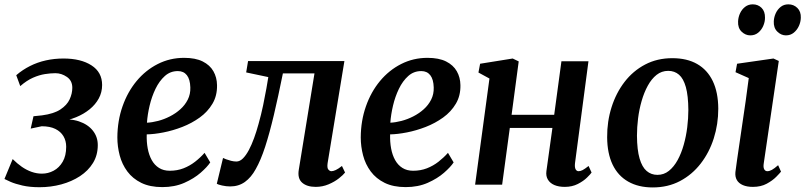

<svg xmlns="http://www.w3.org/2000/svg" viewBox="-23 -830 3620 863"><path d="M155 11.5Q111 11.5 78.2 4Q45.5 -3.5 24.8 -12.5Q4 -21.5 -3 -25.5L34 -115Q54 -95 75.2 -80.2Q96.5 -65.5 119.2 -57.5Q142 -49.5 165.5 -49.5Q193.5 -49.5 218.2 -62.8Q243 -76 258.8 -103Q274.5 -130 274.5 -170.5Q274.5 -197 262.2 -217.8Q250 -238.5 225.8 -250.5Q201.5 -262.5 164.5 -262.5L115 -252L127.5 -307.5L166 -311.5Q219 -318.5 248.5 -338Q278 -357.5 290 -383.5Q302 -409.5 302 -435.5Q302 -467.5 277.8 -484.2Q253.5 -501 226 -501Q204.5 -501 179 -497Q153.5 -493 125.5 -480.8Q97.5 -468.5 68 -443L50 -492Q78.5 -516.5 111.8 -533.2Q145 -550 183 -558.5Q221 -567 262.5 -567Q340.5 -567 388.2 -536.2Q436 -505.5 436 -448Q436 -415 421 -387.5Q406 -360 380 -338.8Q354 -317.5 319.2 -303.2Q284.5 -289 245.5 -283.5L238 -291Q291.5 -298 331.8 -284.5Q372 -271 394.2 -243Q416.5 -215 416.5 -178Q416.5 -132.5 395 -97.5Q373.5 -62.5 336.5 -38.2Q299.5 -14 252.5 -1.2Q205.5 11.5 155 11.5Z M922 -100Q908.5 -79.5 878.8 -53.5Q849 -27.5 805.5 -8.2Q762 11 706.5 11Q651 11 612.2 -8Q573.5 -27 549.5 -59.2Q525.5 -91.5 515 -131.5Q504.5 -171.5 504.5 -212.5Q505 -287.5 527.8 -352.2Q550.5 -417 591 -465.8Q631.5 -514.5 686 -542.2Q740.5 -570 804.5 -570Q855.5 -570 888 -553.8Q920.5 -537.5 936.2 -509.8Q952 -482 952.5 -447.5Q953.5 -400 932 -363.8Q910.5 -327.5 874.8 -301.8Q839 -276 796.5 -259.5Q754 -243 711.8 -234.8Q669.5 -226.5 636.5 -226Q635.5 -192 641 -162.5Q646.5 -133 659 -110.5Q671.5 -88 691.8 -75.2Q712 -62.5 740 -62.5Q773.5 -62.5 801.8 -73.5Q830 -84.5 853.8 -103Q877.5 -121.5 896.5 -143ZM776.5 -510.5Q742.5 -510.5 717.8 -488.2Q693 -466 676 -430.8Q659 -395.5 649.5 -355.2Q640 -315 637.5 -278.5Q660.5 -279.5 687.5 -286.5Q714.5 -293.5 740.5 -306.8Q766.5 -320 787.5 -338.8Q808.5 -357.5 821 -382.2Q833.5 -407 832.5 -437Q831.5 -473.5 817 -492Q802.5 -510.5 776.5 -510.5Z M1449.5 -96.5Q1446.5 -75 1453 -67.8Q1459.5 -60.5 1466.5 -60.5Q1475 -60.5 1486.2 -65.8Q1497.5 -71 1514 -84L1528 -54.5Q1520 -44 1500.5 -28.5Q1481 -13 1453.8 -1.5Q1426.5 10 1396 10Q1356.5 10 1335 -9Q1313.5 -28 1320 -67L1390.5 -500H1248.5Q1227.5 -395.5 1208 -313.2Q1188.5 -231 1168.8 -170.2Q1149 -109.5 1126.5 -70Q1106 -32.5 1077.8 -12.2Q1049.5 8 1011.5 8Q994 8 975.2 3.8Q956.5 -0.5 951.5 -4L979.5 -120Q983 -118 993 -114.2Q1003 -110.5 1015.5 -107.2Q1028 -104 1039.5 -104Q1055 -104 1069 -118Q1083 -132 1095.5 -155.5Q1108 -179 1119 -209.2Q1130 -239.5 1139 -272.5Q1151 -315 1159.8 -357.2Q1168.5 -399.5 1174.5 -433Q1180.5 -466.5 1183 -483.5L1083.5 -504.5L1092 -555.5H1525Z M2016 -100Q2002.5 -79.5 1972.8 -53.5Q1943 -27.5 1899.5 -8.2Q1856 11 1800.5 11Q1745 11 1706.2 -8Q1667.5 -27 1643.5 -59.2Q1619.5 -91.5 1609 -131.5Q1598.5 -171.5 1598.5 -212.5Q1599 -287.5 1621.8 -352.2Q1644.5 -417 1685 -465.8Q1725.5 -514.5 1780 -542.2Q1834.5 -570 1898.5 -570Q1949.5 -570 1982 -553.8Q2014.5 -537.5 2030.2 -509.8Q2046 -482 2046.5 -447.5Q2047.5 -400 2026 -363.8Q2004.5 -327.5 1968.8 -301.8Q1933 -276 1890.5 -259.5Q1848 -243 1805.8 -234.8Q1763.5 -226.5 1730.5 -226Q1729.5 -192 1735 -162.5Q1740.5 -133 1753 -110.5Q1765.5 -88 1785.8 -75.2Q1806 -62.5 1834 -62.5Q1867.5 -62.5 1895.8 -73.5Q1924 -84.5 1947.8 -103Q1971.5 -121.5 1990.5 -143ZM1870.5 -510.5Q1836.5 -510.5 1811.8 -488.2Q1787 -466 1770 -430.8Q1753 -395.5 1743.5 -355.2Q1734 -315 1731.5 -278.5Q1754.5 -279.5 1781.5 -286.5Q1808.5 -293.5 1834.5 -306.8Q1860.5 -320 1881.5 -338.8Q1902.5 -357.5 1915 -382.2Q1927.5 -407 1926.5 -437Q1925.5 -473.5 1911 -492Q1896.5 -510.5 1870.5 -510.5Z M2561.5 -96.5Q2559.5 -78 2564.2 -69.2Q2569 -60.5 2577.5 -60.5Q2586 -60.5 2595.8 -65.5Q2605.5 -70.5 2622.5 -84L2636 -54.5Q2631.5 -47.5 2615.5 -31.8Q2599.5 -16 2574 -3Q2548.5 10 2515.5 10Q2488.5 10 2469 1.8Q2449.5 -6.5 2439.8 -22.5Q2430 -38.5 2433 -61L2460 -255H2268.5L2234 0H2112.5L2177 -477L2127.5 -504L2135 -543.5L2281.5 -567L2308.5 -554L2276.5 -314H2468L2500.5 -554.5H2622Z M2999 -568.5Q3065 -568.5 3110.8 -542.2Q3156.5 -516 3180.8 -465.5Q3205 -415 3205.5 -342Q3205.5 -271.5 3185.2 -208Q3165 -144.5 3126.5 -94.8Q3088 -45 3033.5 -16.2Q2979 12.5 2911 12.5Q2846.5 12.5 2800.5 -13.8Q2754.5 -40 2730.5 -90.2Q2706.5 -140.5 2706 -213Q2705.5 -284 2725.8 -348Q2746 -412 2784.2 -461.8Q2822.5 -511.5 2876.8 -540Q2931 -568.5 2999 -568.5ZM2980.5 -511.5Q2951 -511.5 2928.2 -493.5Q2905.5 -475.5 2888.8 -445Q2872 -414.5 2861 -376.2Q2850 -338 2845 -297.8Q2840 -257.5 2840 -220Q2840.5 -156 2851.8 -117.5Q2863 -79 2883.5 -61.5Q2904 -44 2932 -44Q2961 -44 2983.5 -62Q3006 -80 3022.8 -110.5Q3039.5 -141 3050.2 -179.2Q3061 -217.5 3066 -258Q3071 -298.5 3071 -336Q3070.5 -400 3059.8 -438.5Q3049 -477 3029 -494.2Q3009 -511.5 2980.5 -511.5Z M3361 10Q3334.5 10 3316 2Q3297.5 -6 3289 -20.8Q3280.5 -35.5 3282.5 -56.5Q3285 -78.5 3290 -111.8Q3295 -145 3301 -187Q3307 -229 3314.2 -277.2Q3321.5 -325.5 3328.8 -376.8Q3336 -428 3342.5 -479L3283 -505.5L3290 -543.5L3453.5 -567L3477.5 -556L3410 -96.5Q3407 -78.5 3411.8 -69.5Q3416.5 -60.5 3426 -60.5Q3435.5 -60.5 3446.5 -66.5Q3457.5 -72.5 3474.5 -87.5L3487.5 -58.5Q3482 -51.5 3465.8 -35Q3449.5 -18.5 3423.2 -4.2Q3397 10 3361 10ZM3349.5 -671Q3327.5 -671 3310.2 -687.8Q3293 -704.5 3294.5 -734Q3295.5 -754 3303.8 -771.2Q3312 -788.5 3326.5 -799.5Q3341 -810.5 3360.5 -810.5Q3384 -810.5 3400 -794.8Q3416 -779 3415.5 -750Q3415.5 -731.5 3407.5 -713.2Q3399.5 -695 3384.8 -683Q3370 -671 3349.5 -671ZM3509.5 -671Q3488 -671 3470.8 -688Q3453.5 -705 3455 -734.5Q3456 -753.5 3464 -770.8Q3472 -788 3486.2 -799.2Q3500.5 -810.5 3520.5 -810.5Q3544.5 -810.5 3561 -794.2Q3577.5 -778 3576.5 -750Q3576 -731 3567.8 -713Q3559.5 -695 3544.8 -683Q3530 -671 3509.5 -671Z"/></svg>

Font: Merriweather SemiBold
Style: Italic
Weight: 600
Italic angle: -7.8°
Version: Version 2.101